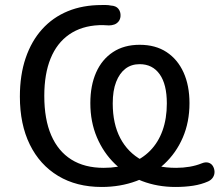

<svg xmlns="http://www.w3.org/2000/svg" viewBox="-20 -734 873 763"><path d="M384 9Q284 9 211 -35Q138 -79 98.5 -159.5Q59 -240 59 -350Q59 -436 82 -503.5Q105 -571 147.5 -618Q190 -665 249.5 -689.5Q309 -714 384 -714Q393 -714 402 -714Q411 -714 420 -712Q441 -711 450.5 -699Q460 -687 459 -670Q458 -657 451 -648.5Q444 -640 434 -636.5Q424 -633 413 -633Q404 -634 393 -634Q382 -634 374 -634Q304 -631 255 -597Q206 -563 181 -501.5Q156 -440 156 -353Q156 -260 183.5 -196.5Q211 -133 263.5 -100Q316 -67 392 -67Q451 -67 497.5 -84.5Q544 -102 576.5 -135Q609 -168 626 -215.5Q643 -263 643 -323Q643 -399 614.5 -439Q586 -479 535 -479Q502 -479 478.5 -461Q455 -443 441.5 -408.5Q428 -374 428 -323Q428 -242 458 -185Q488 -128 544 -97.5Q600 -67 680 -67Q708 -67 734 -71.5Q760 -76 782 -85Q797 -91 808.5 -87.5Q820 -84 826 -74Q832 -64 832.5 -52Q833 -40 826.5 -29.5Q820 -19 807 -13Q780 -1 747.5 4Q715 9 677 9Q606 9 544.5 -14.5Q483 -38 437 -82.5Q391 -127 365 -188.5Q339 -250 339 -324Q339 -394 362 -446Q385 -498 429 -527Q473 -556 535 -556Q598 -556 642 -527Q686 -498 709.5 -446Q733 -394 733 -324Q733 -249 706.5 -187.5Q680 -126 632.5 -82Q585 -38 521.5 -14.5Q458 9 384 9Z"/></svg>

Font: Nunito Medium
Style: Regular
Weight: 500
Designer: Vernon Adams
Foundry: Vernon Adams
Version: Version 3.602